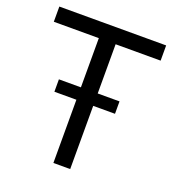

<svg xmlns="http://www.w3.org/2000/svg" viewBox="-128 -801 821 902"><g transform="rotate(20 282.0 -350.0)"><path d="M240 0V-316H130V-378H240V-624H15V-700H549V-624H324V-378H433V-316H324V0Z"/></g></svg>

Font: Space Grotesk Frontify
Style: Regular
Weight: 400
Designer: Florian Karsten
Version: Version 2.000